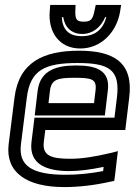

<svg xmlns="http://www.w3.org/2000/svg" viewBox="-20 -725 547 780"><path d="M301 -519C159 -519 57 -474 39 -329L15 -138C2 -26 86 35 241 35C299 35 361 28 424 14L444 10L447 -10L455 -79L459 -111L427 -103C364 -88 311 -80 267 -80C188 -80 151 -92 158 -149L164 -197H464H489L492 -222L505 -329C523 -473 440 -519 301 -519ZM295 -469C422 -469 469 -443 455 -329L445 -247H145H120L117 -222L108 -149C96 -54 175 -30 261 -30C301 -30 348 -36 401 -47L399 -30C346 -20 296 -15 247 -15C107 -15 55 -53 65 -138L89 -329C103 -442 164 -469 295 -469ZM283 -409C353 -409 374 -404 368 -357L362 -306H177L183 -357C189 -403 215 -409 283 -409ZM289 -459C215 -459 144 -443 133 -357L124 -281L121 -256H146H381H406L409 -281L418 -357C429 -443 365 -459 289 -459ZM446 -705H392H369L364 -682C357 -645 348 -637 320 -637C292 -637 285 -645 286 -682L287 -705H264H210H184L182 -679C175 -597 219 -528 306 -528C393 -528 455 -597 468 -679L472 -705H446ZM412 -655C398 -605 366 -578 312 -578C259 -578 234 -605 231 -655H237C243 -614 271 -587 314 -587C356 -587 390 -614 407 -655H412Z"/></svg>

Font: Gamestation Display Outline
Style: Italic
Weight: 400
Designer: Jonas Hecksher
Foundry: Jonas Hecksher, Playtypeª, e-types AS
Version: Version 1.003